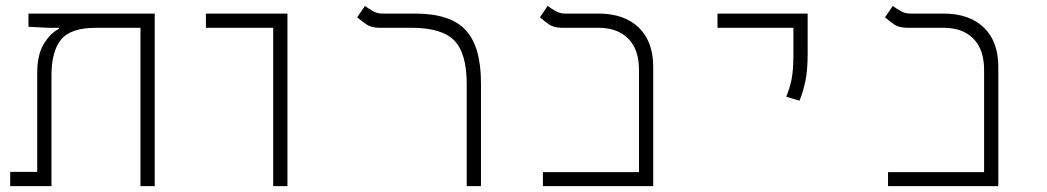

<svg xmlns="http://www.w3.org/2000/svg" viewBox="-20 -632 3556 652"><path d="M505.4 0H457V-537.6H306.2Q219.7 -537.6 187.3 -497.6Q154.8 -457.5 154.8 -376V0H14.6V-48.3H106.4V-385.3Q106.4 -446.8 129.2 -483.6Q151.9 -520.5 180.7 -534.2V-537.6H145.5L76.7 -541V-585.9H505.4Z M907.7 0V-537.6H679.2V-585.9H956.1V0Z M1613.3 -350.6V0H1564.9V-346.2Q1564.9 -451.7 1522.5 -494.6Q1480 -537.6 1378.4 -537.6H1268.6Q1240.2 -537.6 1223.4 -549.8Q1206.5 -562 1192.9 -573.2L1219.2 -611.8Q1230.5 -603.5 1245.6 -594.7Q1260.7 -585.9 1278.8 -585.9H1389.6Q1509.3 -585.9 1561.3 -529.8Q1613.3 -473.6 1613.3 -350.6Z M1823.7 0V-47.4H2149.9V-395Q2149.9 -463.9 2113.5 -500.7Q2077.1 -537.6 2012.2 -537.6H1889.2Q1860.8 -537.6 1843.5 -549.8Q1826.2 -562 1813.5 -573.2L1839.8 -611.8Q1851.1 -603.5 1866.2 -594.7Q1881.3 -585.9 1899.4 -585.9H2012.2Q2099.6 -585.9 2148.9 -538.6Q2198.2 -491.2 2198.2 -404.8V0Z M2694.8 -290 2649.9 -303.7Q2661.1 -330.1 2667.7 -361.1Q2674.3 -392.1 2674.3 -448.2V-537.6H2416.5V-585.9H2722.7V-448.2Q2722.7 -392.1 2714.4 -354.2Q2706.1 -316.4 2694.8 -290Z M2995.6 0V-47.4H3321.8V-395Q3321.8 -463.9 3285.4 -500.7Q3249 -537.6 3184.1 -537.6H3061Q3032.7 -537.6 3015.4 -549.8Q2998 -562 2985.4 -573.2L3011.7 -611.8Q3022.9 -603.5 3038.1 -594.7Q3053.2 -585.9 3071.3 -585.9H3184.1Q3271.5 -585.9 3320.8 -538.6Q3370.1 -491.2 3370.1 -404.8V0Z"/></svg>

Font: Cascadia Code NF ExtraLight
Style: Regular
Weight: 200
Monospace: yes
Designer: Aaron Bell
Foundry: Saja Typeworks
Version: Version 2404.023; ttfautohint (v1.8.4)